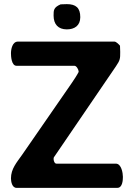

<svg xmlns="http://www.w3.org/2000/svg" viewBox="-20 -908 645 928"><path d="M33 -46C33 -31 38 0 60 0H547C572 0 574 -37 574 -53C574 -71 567 -117 540 -117H253C243 -117 239 -132 239 -140C239 -142 240 -146 240 -147L540 -587C561 -618 561 -624 561 -657C561 -661 560 -682 560 -687C556 -692 542 -707 533 -707H67C39 -707 33 -669 33 -650C33 -637 35 -590 60 -590H340C350 -590 360 -571 360 -563V-560C353 -546 338 -523 327 -507C303 -472 110 -194 87 -160C61 -123 33 -92 33 -46ZM239 -833C239 -791 261 -766 303 -766C340 -766 368 -784 368 -825C368 -870 347 -888 303 -888C299 -888 278 -887 273 -887C239 -872 239 -859 239 -833Z"/></svg>

Font: Asimov Print
Style: C
Weight: 500
Designer: Google
Version: Version 2.000980: 2014